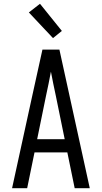

<svg xmlns="http://www.w3.org/2000/svg" viewBox="-20 -998 540 1018"><path d="M44 0 151 -490 205 -735H295L456 0H376L337 -190H163L124 0ZM177 -260H323L276 -490Q269 -522 262.5 -554Q256 -586 250 -618Q244 -586 237.5 -554Q231 -522 224 -490ZM261 -796 133 -932 192 -978 308 -834Z"/></svg>

Font: Iosevka Fixed
Style: Regular
Weight: 400
Monospace: yes
Designer: Belleve Invis
Foundry: Belleve Invis
Version: Version 33.2.4